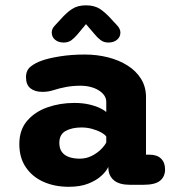

<svg xmlns="http://www.w3.org/2000/svg" viewBox="-20 -692 659 720"><path d="M468 1Q428 1 408 -15.2Q388 -31.5 386.5 -59L386 -66Q379 -50 360.2 -32.8Q341.5 -15.5 311.2 -3.5Q281 8.5 238 8.5Q185 8.5 143 -10.2Q101 -29 76.8 -64.8Q52.5 -100.5 52.5 -151.5Q52.5 -205 81.8 -239Q111 -273 158 -289.5Q205 -306 258.5 -306Q290.5 -306 315.5 -300Q340.5 -294 356.8 -285.8Q373 -277.5 378.5 -272V-310Q378.5 -323 371 -334Q363.5 -345 350.2 -353.2Q337 -361.5 319.5 -366Q302 -370.5 282 -370.5Q253 -370.5 227.8 -365.8Q202.5 -361 182.5 -354.5Q171.5 -351 161.2 -349.2Q151 -347.5 139 -347.5Q111 -347.5 94.2 -360.8Q77.5 -374 77.5 -402.5Q77.5 -428.5 94.8 -442.2Q112 -456 135 -464Q160.5 -473.5 203.8 -480.5Q247 -487.5 298 -487.5Q343.5 -487.5 385 -477Q426.5 -466.5 458.5 -446.2Q490.5 -426 509 -396.2Q527.5 -366.5 527.5 -328V-112H540Q569 -112 584 -97.2Q599 -82.5 599 -56.5Q599 -30 580.5 -14.5Q562 1 517.5 1ZM378.5 -180Q373.5 -187.5 359 -195.5Q344.5 -203.5 325.2 -208.8Q306 -214 285.5 -214Q250 -214 226.2 -201Q202.5 -188 202.5 -156Q202.5 -134.5 212.5 -121.5Q222.5 -108.5 239.8 -102.8Q257 -97 278.5 -97Q304 -97 324.8 -107.8Q345.5 -118.5 359.5 -132.8Q373.5 -147 378.5 -158ZM419.5 -596.5Q431.5 -583.5 431.5 -570Q431.5 -553.5 419 -543Q406.5 -532.5 386.5 -532.5Q369.5 -532.5 357.5 -541.5Q345.5 -550.5 335 -563.5L302.5 -601.5L270.5 -563Q259.5 -550 247.8 -541.2Q236 -532.5 219 -532.5Q199 -532.5 186.5 -543Q174 -553.5 174 -570Q174 -584.5 186 -596.5L205.5 -617.5Q229 -644.5 250 -658.2Q271 -672 302.5 -672Q334.5 -672 355.2 -658.2Q376 -644.5 400 -617.5Z"/></svg>

Font: Sono Monospace
Style: Bold
Weight: 700
Designer: Tyler Finck
Foundry: Tyler Finck
Version: Version 2.112